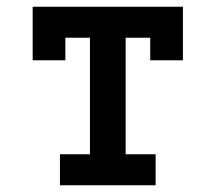

<svg xmlns="http://www.w3.org/2000/svg" viewBox="-20 -550 640 570"><path d="M158 0V-92H247V-438H174V-371H77V-530H523V-371H426V-438H353V-92H442V0Z"/></svg>

Font: Iosevka Slab Semibold Extended
Style: Regular
Weight: 600
Width: 7
Monospace: yes
Designer: Belleve Invis
Foundry: Belleve Invis
Version: Version 11.1.0; ttfautohint (v1.8.3)